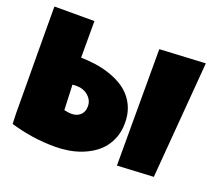

<svg xmlns="http://www.w3.org/2000/svg" viewBox="-118 -858 1155 1026"><g transform="rotate(20 459.5 -344.5)"><path d="M285.2 6.8Q218.8 6.8 156.2 -2.4Q93.8 -11.7 31.2 -30.3Q28.3 -90.8 28.8 -150.4Q29.3 -210 28.3 -269.5Q27.8 -325.7 27.6 -378.4Q27.3 -431.2 27.1 -483.2Q26.9 -535.2 26.6 -587.9Q26.4 -640.6 26.4 -696.3H253.9V-488.3Q293 -487.8 333.5 -482.2Q374 -476.6 411.9 -464.6Q449.7 -452.6 482.9 -433.8Q516.1 -415 540.8 -387.5Q565.4 -359.9 579.6 -323.2Q593.8 -286.6 593.8 -239.3Q593.8 -196.3 581.3 -161.1Q568.8 -126 547.4 -98.6Q525.9 -71.3 496.3 -51.5Q466.8 -31.7 432.4 -18.6Q397.9 -5.4 360.4 0.7Q322.8 6.8 285.2 6.8ZM286.1 -337.9Q279.3 -337.9 272.9 -337.9Q266.6 -337.9 259.8 -336.9L265.6 -194.3Q275.4 -191.9 286.4 -190.2Q297.4 -188.5 307.6 -188.5Q338.4 -188.5 357.7 -206.3Q377 -224.1 377 -255.9Q377 -274.4 369.4 -289.3Q361.8 -304.2 349.1 -315.2Q336.4 -326.2 320.1 -332Q303.7 -337.9 286.1 -337.9ZM890.6 -687.5 836.9 -22.5 630.9 -11.7V-673.8Z"/></g></svg>

Font: Luckiest Guy RUS-BEL-UKR
Style: Regular
Weight: 400
Designer: Astigmatic (AOETI)
Foundry: Astigmatic (AOETI)
Version: Version 1.00 March 11, 2019, initial release